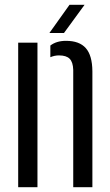

<svg xmlns="http://www.w3.org/2000/svg" viewBox="-20 -777 456 797"><path d="M284 0V-487Q283 -519 269.2 -533Q255.5 -547 225 -547Q206 -547 189 -539.5V-588Q214.5 -607.5 254 -607.5Q309.5 -607.5 336.2 -577.2Q363 -547 363.5 -481V0ZM55.5 0V-600H135.5V0ZM185 -640 268.5 -757H331L245.5 -640Z"/></svg>

Font: Big Shoulders Stencil Text
Style: Regular
Weight: 400
Designer: Patric King
Foundry: XO Type Co
Version: Version 1.000